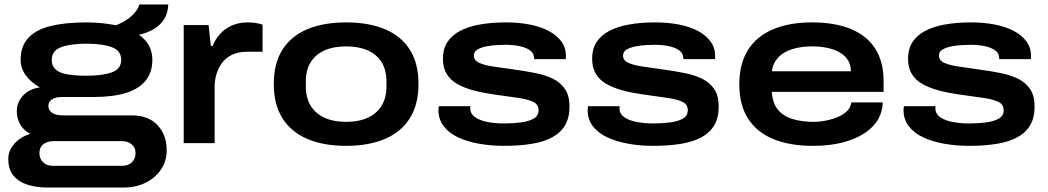

<svg xmlns="http://www.w3.org/2000/svg" viewBox="-20 -639 4680 857"><path d="M190 198Q144 198 104.5 186Q65 174 41 146Q17 118 17 70Q17 32 44.5 2Q72 -28 115 -42Q84 -58 69.5 -84.5Q55 -111 55 -142Q55 -182 82.5 -212Q110 -242 158 -249Q118 -271 95 -303Q72 -335 72 -372Q72 -432 105.5 -469Q139 -506 204.5 -522.5Q270 -539 366 -539Q403 -539 436 -535.5Q469 -532 498 -526Q546 -546 571.5 -571.5Q597 -597 602 -619H731Q730 -583 714 -556Q698 -529 669.5 -511Q641 -493 600 -484Q629 -464 644.5 -436Q660 -408 660 -372Q660 -316 630 -279Q600 -242 541.5 -224Q483 -206 396 -206H257Q228 -206 212 -195.5Q196 -185 196 -166Q196 -147 212 -135.5Q228 -124 262 -124H567Q643 -124 683.5 -80Q724 -36 724 31Q724 81 698 118.5Q672 156 629 177Q586 198 533 198ZM214 101H526Q542 101 555.5 94.5Q569 88 577 75Q585 62 585 45Q585 19 567.5 5Q550 -9 526 -9H219Q192 -9 174 4.5Q156 18 156 44Q156 70 172.5 85.5Q189 101 214 101ZM366 -301Q437 -301 479 -316Q521 -331 521 -372Q521 -413 479 -428.5Q437 -444 366 -444Q295 -444 253 -428.5Q211 -413 211 -372Q211 -343 230 -327.5Q249 -312 284 -306.5Q319 -301 366 -301Z M800 0V-527H911L921 -434H929Q940 -462 961 -486Q982 -510 1013.5 -524.5Q1045 -539 1085 -539Q1103 -539 1120.5 -536.5Q1138 -534 1152 -529V-408H1083Q1043 -408 1015.5 -394.5Q988 -381 971 -358Q954 -335 946 -307.5Q938 -280 938 -251V0Z M1525 12Q1424 12 1351.5 -19Q1279 -50 1240.5 -111.5Q1202 -173 1202 -264Q1202 -356 1240.5 -417Q1279 -478 1351.5 -508.5Q1424 -539 1525 -539Q1626 -539 1698.5 -508.5Q1771 -478 1809.5 -417Q1848 -356 1848 -264Q1848 -173 1809.5 -111.5Q1771 -50 1698.5 -19Q1626 12 1525 12ZM1525 -95Q1581 -95 1621.5 -113.5Q1662 -132 1683.5 -167.5Q1705 -203 1705 -254V-274Q1705 -326 1683.5 -361Q1662 -396 1621.5 -414Q1581 -432 1525 -432Q1469 -432 1428.5 -414Q1388 -396 1366.5 -361Q1345 -326 1345 -274V-254Q1345 -203 1366.5 -167.5Q1388 -132 1428.5 -113.5Q1469 -95 1525 -95Z M2229 12Q2171 12 2118 2.5Q2065 -7 2024.5 -26Q1984 -45 1960.5 -75.5Q1937 -106 1937 -148Q1937 -153 1937.5 -157Q1938 -161 1939 -165H2080Q2080 -164 2079.5 -161Q2079 -158 2079 -156Q2079 -131 2100.5 -116Q2122 -101 2156.5 -94.5Q2191 -88 2230 -88Q2269 -88 2304.5 -92.5Q2340 -97 2362 -109.5Q2384 -122 2384 -147Q2384 -173 2360 -184.5Q2336 -196 2290.5 -202.5Q2245 -209 2180 -218Q2132 -225 2091.5 -236Q2051 -247 2020.5 -264.5Q1990 -282 1973.5 -309.5Q1957 -337 1957 -377Q1957 -420 1976.5 -450.5Q1996 -481 2032.5 -500.5Q2069 -520 2121 -529.5Q2173 -539 2238 -539Q2296 -539 2344.5 -529.5Q2393 -520 2429 -501Q2465 -482 2485.5 -454Q2506 -426 2506 -390Q2506 -386 2506 -382.5Q2506 -379 2505 -375H2364V-379Q2364 -401 2346 -414Q2328 -427 2299.5 -433Q2271 -439 2237 -439Q2225 -439 2201.5 -438Q2178 -437 2153.5 -432.5Q2129 -428 2112 -418.5Q2095 -409 2095 -391Q2095 -369 2120 -358Q2145 -347 2185.5 -341.5Q2226 -336 2273 -329Q2324 -322 2369.5 -313Q2415 -304 2449 -287Q2483 -270 2502.5 -240.5Q2522 -211 2522 -163Q2522 -114 2502.5 -80.5Q2483 -47 2445.5 -26.5Q2408 -6 2353.5 3Q2299 12 2229 12Z M2895 12Q2837 12 2784 2.5Q2731 -7 2690.5 -26Q2650 -45 2626.5 -75.5Q2603 -106 2603 -148Q2603 -153 2603.5 -157Q2604 -161 2605 -165H2746Q2746 -164 2745.5 -161Q2745 -158 2745 -156Q2745 -131 2766.5 -116Q2788 -101 2822.5 -94.5Q2857 -88 2896 -88Q2935 -88 2970.5 -92.5Q3006 -97 3028 -109.5Q3050 -122 3050 -147Q3050 -173 3026 -184.5Q3002 -196 2956.5 -202.5Q2911 -209 2846 -218Q2798 -225 2757.5 -236Q2717 -247 2686.5 -264.5Q2656 -282 2639.5 -309.5Q2623 -337 2623 -377Q2623 -420 2642.5 -450.5Q2662 -481 2698.5 -500.5Q2735 -520 2787 -529.5Q2839 -539 2904 -539Q2962 -539 3010.5 -529.5Q3059 -520 3095 -501Q3131 -482 3151.5 -454Q3172 -426 3172 -390Q3172 -386 3172 -382.5Q3172 -379 3171 -375H3030V-379Q3030 -401 3012 -414Q2994 -427 2965.5 -433Q2937 -439 2903 -439Q2891 -439 2867.5 -438Q2844 -437 2819.5 -432.5Q2795 -428 2778 -418.5Q2761 -409 2761 -391Q2761 -369 2786 -358Q2811 -347 2851.5 -341.5Q2892 -336 2939 -329Q2990 -322 3035.5 -313Q3081 -304 3115 -287Q3149 -270 3168.5 -240.5Q3188 -211 3188 -163Q3188 -114 3168.5 -80.5Q3149 -47 3111.5 -26.5Q3074 -6 3019.5 3Q2965 12 2895 12Z M3609 12Q3507 12 3433.5 -17.5Q3360 -47 3320 -108Q3280 -169 3280 -263Q3280 -355 3319 -416.5Q3358 -478 3431 -508.5Q3504 -539 3604 -539Q3709 -539 3780.5 -508.5Q3852 -478 3888 -419.5Q3924 -361 3924 -277V-229H3425Q3428 -180 3451.5 -150.5Q3475 -121 3516.5 -108Q3558 -95 3613 -95Q3635 -95 3662.5 -100Q3690 -105 3715.5 -115Q3741 -125 3759 -141.5Q3777 -158 3780 -182H3920Q3920 -142 3899.5 -106.5Q3879 -71 3839 -44.5Q3799 -18 3741 -3Q3683 12 3609 12ZM3425 -321H3778Q3778 -350 3764.5 -371Q3751 -392 3727 -405.5Q3703 -419 3672 -425.5Q3641 -432 3606 -432Q3555 -432 3515.5 -419.5Q3476 -407 3453 -382Q3430 -357 3425 -321Z M4305 12Q4247 12 4194 2.5Q4141 -7 4100.5 -26Q4060 -45 4036.5 -75.5Q4013 -106 4013 -148Q4013 -153 4013.5 -157Q4014 -161 4015 -165H4156Q4156 -164 4155.5 -161Q4155 -158 4155 -156Q4155 -131 4176.5 -116Q4198 -101 4232.5 -94.5Q4267 -88 4306 -88Q4345 -88 4380.5 -92.5Q4416 -97 4438 -109.5Q4460 -122 4460 -147Q4460 -173 4436 -184.5Q4412 -196 4366.5 -202.5Q4321 -209 4256 -218Q4208 -225 4167.5 -236Q4127 -247 4096.5 -264.5Q4066 -282 4049.5 -309.5Q4033 -337 4033 -377Q4033 -420 4052.5 -450.5Q4072 -481 4108.5 -500.5Q4145 -520 4197 -529.5Q4249 -539 4314 -539Q4372 -539 4420.5 -529.5Q4469 -520 4505 -501Q4541 -482 4561.5 -454Q4582 -426 4582 -390Q4582 -386 4582 -382.5Q4582 -379 4581 -375H4440V-379Q4440 -401 4422 -414Q4404 -427 4375.5 -433Q4347 -439 4313 -439Q4301 -439 4277.5 -438Q4254 -437 4229.5 -432.5Q4205 -428 4188 -418.5Q4171 -409 4171 -391Q4171 -369 4196 -358Q4221 -347 4261.5 -341.5Q4302 -336 4349 -329Q4400 -322 4445.5 -313Q4491 -304 4525 -287Q4559 -270 4578.5 -240.5Q4598 -211 4598 -163Q4598 -114 4578.5 -80.5Q4559 -47 4521.5 -26.5Q4484 -6 4429.5 3Q4375 12 4305 12Z"/></svg>

Font: Archivo SemiBold Expanded SemiBold
Style: Regular
Weight: 600
Width: 7
Version: Version 2.001